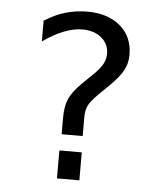

<svg xmlns="http://www.w3.org/2000/svg" viewBox="-48 -658 595 701"><g transform="rotate(5 250.0 -308.0)"><path d="M266.6 -162.1H189.5V-224.6Q189.5 -264.6 201.7 -292.5Q213.9 -320.3 248 -353.5L284.2 -388.7Q309.6 -413.1 319.3 -431.2Q329.1 -449.2 329.1 -468.8Q329.1 -504.9 302.2 -527.3Q275.4 -549.8 231.4 -549.8Q200.2 -549.8 164.1 -535.6Q127.9 -521.5 87.9 -493.2V-569.3Q126 -593.8 164.6 -605Q203.1 -616.2 245.1 -616.2Q320.3 -616.2 365.7 -577.1Q411.1 -538.1 411.1 -472.7Q411.1 -441.4 397 -415Q382.8 -388.7 344.7 -351.6L309.6 -317.4Q282.2 -290 274.4 -272.9Q266.6 -255.9 266.6 -231.4V-211.9ZM186.5 -102.5H268.6V0H186.5Z"/></g></svg>

Font: BabelStone Mayan Numerals
Style: Regular
Weight: 400
Designer: Andrew West
Foundry: BabelStone
Version: Version 11.000 June 09, 2018